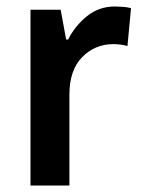

<svg xmlns="http://www.w3.org/2000/svg" viewBox="-20 -665 441 592"><path d="M334 -645Q345 -645 358.5 -644Q372 -643 384 -640L373 -523Q364 -526 351.5 -527.5Q339 -529 330 -529Q273 -529 233.5 -489Q194 -449 194 -373V-93H74V-635H167L184 -543H190Q211 -585 248 -615Q285 -645 334 -645Z"/></svg>

Font: Noto Sans Telugu UI SemiCondensed SemiBold
Style: Regular
Weight: 600
Width: 4
Designer: Jelle Bosma - Monotype Design Team
Foundry: Monotype Imaging Inc.
Version: Version 2.005; ttfautohint (v1.8.4.7-5d5b)